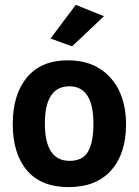

<svg xmlns="http://www.w3.org/2000/svg" viewBox="-20 -756 567 783"><path d="M494 -249Q494 -129 433 -61Q372 7 260 7Q148 7 90 -61Q32 -129 32 -250Q32 -371 90 -440.5Q148 -510 257 -510Q366 -510 430 -439.5Q494 -369 494 -249ZM361 -251Q361 -404 263 -404Q163 -404 163 -252Q163 -100 264 -100Q318 -100 339.5 -138.5Q361 -177 361 -251ZM274 -567 186 -599 289 -736 404 -690Z"/></svg>

Font: Gudea
Style: Bold
Weight: 700
Designer: Agustina Mingote
Foundry: Agustina Mingote
Version: Version 1.002